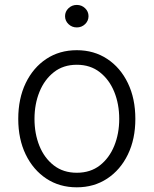

<svg xmlns="http://www.w3.org/2000/svg" viewBox="-20 -760 633 791"><path d="M296.4 11.7Q225.1 11.7 170.9 -24.2Q116.7 -60.1 85.9 -123.5Q55.2 -187 55.2 -270Q55.2 -354 85.9 -417.7Q116.7 -481.4 170.9 -517.3Q225.1 -553.2 296.4 -553.2Q367.2 -553.2 421.6 -517.3Q476.1 -481.4 506.8 -417.7Q537.6 -354 537.6 -270Q537.6 -187 506.8 -123.5Q476.1 -60.1 421.6 -24.2Q367.2 11.7 296.4 11.7ZM296.4 -48.3Q352.5 -48.3 391.4 -78.6Q430.2 -108.9 450.7 -159.2Q471.2 -209.5 471.2 -270Q471.2 -331.1 450.7 -381.6Q430.2 -432.1 391.1 -462.6Q352.1 -493.2 296.4 -493.2Q240.7 -493.2 201.9 -462.6Q163.1 -432.1 142.6 -381.6Q122.1 -331.1 122.1 -270Q122.1 -209.5 142.3 -159.2Q162.6 -108.9 201.7 -78.6Q240.7 -48.3 296.4 -48.3ZM296.4 -647Q276.4 -647 262.2 -660.6Q248 -674.3 248 -693.4Q248 -712.4 262.2 -726.1Q276.4 -739.7 296.4 -739.7Q316.4 -739.7 330.6 -726.1Q344.7 -712.4 344.7 -693.4Q344.7 -674.3 330.6 -660.6Q316.4 -647 296.4 -647Z"/></svg>

Font: Inter Light
Style: Regular
Weight: 300
Designer: Rasmus Andersson
Foundry: rsms
Version: Version 4.000;git-a52131595